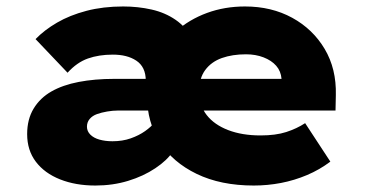

<svg xmlns="http://www.w3.org/2000/svg" viewBox="-20 -564 1128 594"><path d="M275 10Q214 10 166 -9Q118 -28 91 -63.5Q64 -99 64 -149Q64 -195 84 -228Q104 -261 139 -281Q174 -301 223.5 -310.5Q273 -320 333 -320H857L851 -301V-320Q849 -344 834.5 -360.5Q820 -377 795.5 -386.5Q771 -396 741 -396Q699 -396 666.5 -384.5Q634 -373 615 -347.5Q596 -322 596 -281Q596 -238 619.5 -208Q643 -178 686 -161.5Q729 -145 786 -145Q833 -145 865.5 -155.5Q898 -166 924 -183L1002 -64Q969 -39 930 -22.5Q891 -6 849.5 2Q808 10 765 10Q663 10 588.5 -26Q514 -62 474.5 -124Q435 -186 435 -266Q435 -328 458.5 -379Q482 -430 524 -467Q566 -504 620.5 -524Q675 -544 738 -544Q820 -544 884 -509Q948 -474 984.5 -412.5Q1021 -351 1019 -270L1018 -222H344Q329 -222 311.5 -219Q294 -216 280 -211Q266 -206 257.5 -196Q249 -186 249 -172Q249 -158 259.5 -147.5Q270 -137 288 -132Q306 -127 328 -127Q359 -127 384.5 -136Q410 -145 429 -158.5Q448 -172 458 -185L514 -94Q497 -68 460.5 -43.5Q424 -19 376.5 -4.5Q329 10 275 10ZM431 -245V-314Q431 -336 423.5 -351.5Q416 -367 401.5 -376.5Q387 -386 369 -390.5Q351 -395 329 -395Q286 -395 252 -383Q218 -371 189 -339L90 -443Q117 -471 156.5 -494Q196 -517 247.5 -530.5Q299 -544 361 -544Q407 -544 449 -534.5Q491 -525 523.5 -502.5Q556 -480 574.5 -444.5Q593 -409 593 -358V-246Z"/></svg>

Font: Lexend Exa ExtraBold
Style: Regular
Weight: 800
Designer: Bonnie Shaver-Troup, Thomas Jockin
Foundry: Lexend
Version: Version 1.007